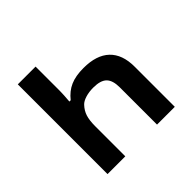

<svg xmlns="http://www.w3.org/2000/svg" viewBox="-141 -678 817 817"><g transform="rotate(-45 267.5 -270.0)"><path d="M66.9 0V-540H173.8V-394.5Q173.8 -382.3 172.9 -367.4Q171.9 -352.5 170.4 -333H178.2Q202.6 -363.8 234.4 -377.7Q266.1 -391.6 313.5 -391.6Q391.6 -391.6 431.6 -353.5Q471.7 -315.4 471.7 -241.7V0H364.7V-224.6Q364.7 -266.1 346.2 -284.7Q327.6 -303.2 284.2 -303.2Q257.8 -303.2 236.6 -296.6Q215.3 -290 205.1 -278.8Q188 -260.7 180.9 -238.5Q173.8 -216.3 173.8 -180.2V0Z"/></g></svg>

Font: Open Sans
Style: Regular
Weight: 600
Width: 3
Foundry: Ascender Corporation
Version: Version 1.000